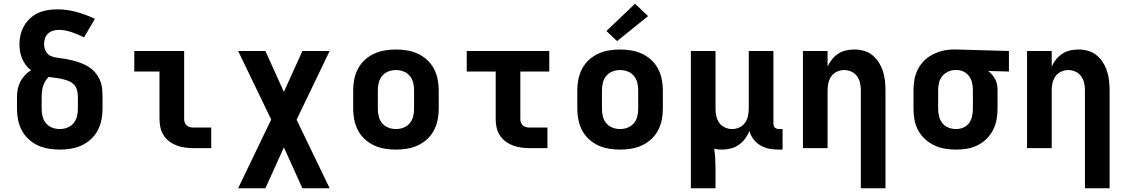

<svg xmlns="http://www.w3.org/2000/svg" viewBox="-20 -793 6040 1028"><path d="M300 8Q270 8 240 3Q210 -2 183 -14.5Q156 -27 133.5 -47.5Q111 -68 97 -94.5Q83 -121 77 -150.5Q71 -180 71 -210V-273Q71 -294 75 -315Q79 -336 88.5 -355Q98 -374 113 -390Q128 -406 146 -417Q130 -429 118 -445Q106 -461 98.5 -479Q91 -497 87.5 -516.5Q84 -536 84 -555Q84 -581 90 -606.5Q96 -632 109 -654.5Q122 -677 141.5 -695Q161 -713 184.5 -723.5Q208 -734 234 -738.5Q260 -743 286 -743Q338 -743 389.5 -729Q441 -715 488 -692L430 -593Q414 -601 397.5 -608Q381 -615 364.5 -620.5Q348 -626 330.5 -629.5Q313 -633 295 -633Q280 -633 264.5 -628.5Q249 -624 237.5 -613.5Q226 -603 221 -588Q216 -573 216 -557Q216 -537 225.5 -518.5Q235 -500 253.5 -492.5Q272 -485 292 -483Q312 -481 331.5 -477.5Q351 -474 370.5 -469Q390 -464 409 -457Q428 -450 445.5 -440.5Q463 -431 477.5 -417.5Q492 -404 503 -387Q514 -370 520 -351Q526 -332 527.5 -312Q529 -292 529 -273V-210Q529 -180 523 -150.5Q517 -121 503 -94.5Q489 -68 466.5 -47.5Q444 -27 417 -14.5Q390 -2 360 3Q330 8 300 8ZM300 -102Q321 -102 340.5 -109.5Q360 -117 373.5 -133Q387 -149 392 -169Q397 -189 397 -210V-273Q397 -291 393 -308.5Q389 -326 376.5 -339.5Q364 -353 347 -359.5Q330 -366 312.5 -370Q295 -374 277 -376Q259 -378 241 -381Q230 -372 222.5 -358.5Q215 -345 210.5 -331Q206 -317 204.5 -302Q203 -287 203 -273V-210Q203 -189 208 -169Q213 -149 226.5 -133Q240 -117 259.5 -109.5Q279 -102 300 -102Z M1015 0Q993 0 970.5 -3Q948 -6 926.5 -14Q905 -22 887 -35.5Q869 -49 856.5 -68Q844 -87 839 -109.5Q834 -132 834 -155V-410H699V-520H966V-155Q966 -145 969.5 -136Q973 -127 980 -121Q987 -115 996.5 -112.5Q1006 -110 1015 -110H1111V0Z M1255 215 1432 -153 1255 -520H1401L1500 -301L1599 -520H1745L1568 -152L1745 215H1599L1500 -4L1401 215Z M2100 8Q2070 8 2040 3Q2010 -2 1983 -14.5Q1956 -27 1933.5 -47.5Q1911 -68 1897 -94.5Q1883 -121 1877 -150.5Q1871 -180 1871 -210V-310Q1871 -340 1877 -369.5Q1883 -399 1897 -425.5Q1911 -452 1933.5 -472.5Q1956 -493 1983 -505.5Q2010 -518 2040 -523Q2070 -528 2100 -528Q2130 -528 2160 -523Q2190 -518 2217 -505.5Q2244 -493 2266.5 -472.5Q2289 -452 2303 -425.5Q2317 -399 2323 -369.5Q2329 -340 2329 -310V-210Q2329 -180 2323 -150.5Q2317 -121 2303 -94.5Q2289 -68 2266.5 -47.5Q2244 -27 2217 -14.5Q2190 -2 2160 3Q2130 8 2100 8ZM2100 -102Q2121 -102 2140.5 -109.5Q2160 -117 2173.5 -133Q2187 -149 2192 -169Q2197 -189 2197 -210V-310Q2197 -331 2192 -351Q2187 -371 2173.5 -387Q2160 -403 2140.5 -410.5Q2121 -418 2100 -418Q2079 -418 2059.5 -410.5Q2040 -403 2026.5 -387Q2013 -371 2008 -351Q2003 -331 2003 -310V-210Q2003 -189 2008 -169Q2013 -149 2026.5 -133Q2040 -117 2059.5 -109.5Q2079 -102 2100 -102Z M2815 0Q2793 0 2770.5 -3Q2748 -6 2726.5 -14Q2705 -22 2687 -35.5Q2669 -49 2656.5 -68Q2644 -87 2639 -109.5Q2634 -132 2634 -155V-410H2479V-520H2921V-410H2766V-155Q2766 -145 2769.5 -136Q2773 -127 2780 -121Q2787 -115 2796.5 -112.5Q2806 -110 2815 -110H2911V0Z M3300 8Q3270 8 3240 3Q3210 -2 3183 -14.5Q3156 -27 3133.5 -47.5Q3111 -68 3097 -94.5Q3083 -121 3077 -150.5Q3071 -180 3071 -210V-310Q3071 -340 3077 -369.5Q3083 -399 3097 -425.5Q3111 -452 3133.5 -472.5Q3156 -493 3183 -505.5Q3210 -518 3240 -523Q3270 -528 3300 -528Q3330 -528 3360 -523Q3390 -518 3417 -505.5Q3444 -493 3466.5 -472.5Q3489 -452 3503 -425.5Q3517 -399 3523 -369.5Q3529 -340 3529 -310V-210Q3529 -180 3523 -150.5Q3517 -121 3503 -94.5Q3489 -68 3466.5 -47.5Q3444 -27 3417 -14.5Q3390 -2 3360 3Q3330 8 3300 8ZM3300 -102Q3321 -102 3340.5 -109.5Q3360 -117 3373.5 -133Q3387 -149 3392 -169Q3397 -189 3397 -210V-310Q3397 -331 3392 -351Q3387 -371 3373.5 -387Q3360 -403 3340.5 -410.5Q3321 -418 3300 -418Q3279 -418 3259.5 -410.5Q3240 -403 3226.5 -387Q3213 -371 3208 -351Q3203 -331 3203 -310V-210Q3203 -189 3208 -169Q3213 -149 3226.5 -133Q3240 -117 3259.5 -109.5Q3279 -102 3300 -102ZM3284 -573 3227 -627 3380 -773 3450 -707Z M3679 215V-520H3811V-210Q3811 -190 3815.5 -170.5Q3820 -151 3831.5 -135Q3843 -119 3861.5 -110.5Q3880 -102 3900 -102Q3920 -102 3938.5 -110.5Q3957 -119 3968.5 -135Q3980 -151 3984.5 -170.5Q3989 -190 3989 -210V-520H4121V-132Q4121 -126 4122.5 -120Q4124 -114 4128.5 -110Q4133 -106 4139 -104Q4145 -102 4151 -102H4170V8H4151Q4125 8 4100 3.5Q4075 -1 4053 -13.5Q4031 -26 4015 -46.5Q3999 -67 3993 -92Q3984 -70 3969.5 -50.5Q3955 -31 3935.5 -17.5Q3916 -4 3893 2Q3870 8 3846 8Q3835 8 3824.5 7Q3814 6 3804 3Q3808 29 3809.5 55Q3811 81 3811 107V215Z M4589 215V-310Q4589 -330 4584.5 -349.5Q4580 -369 4568.5 -385Q4557 -401 4538.5 -409.5Q4520 -418 4500 -418Q4480 -418 4461.5 -409.5Q4443 -401 4431.5 -385Q4420 -369 4415.5 -349.5Q4411 -330 4411 -310V0H4279V-520H4411V-437Q4421 -458 4435 -475.5Q4449 -493 4468 -505.5Q4487 -518 4509.5 -523Q4532 -528 4554 -528Q4580 -528 4605.5 -521Q4631 -514 4651 -497.5Q4671 -481 4685 -459Q4699 -437 4707 -412.5Q4715 -388 4718 -362Q4721 -336 4721 -310V215Z M5099 8Q5069 8 5039.5 3Q5010 -2 4983 -14.5Q4956 -27 4933.5 -47.5Q4911 -68 4896.5 -94.5Q4882 -121 4876.5 -150.5Q4871 -180 4871 -210V-310Q4871 -339 4876 -367Q4881 -395 4894 -421Q4907 -447 4927.5 -467.5Q4948 -488 4973.5 -501Q4999 -514 5027 -521Q5055 -528 5084 -528Q5088 -528 5092 -528Q5096 -528 5100 -528L5382 -520V-410L5271 -413Q5283 -404 5292.5 -392.5Q5302 -381 5309 -367.5Q5316 -354 5318.5 -339.5Q5321 -325 5321 -310V-210Q5321 -180 5315.5 -151Q5310 -122 5296.5 -96Q5283 -70 5261.5 -49Q5240 -28 5213.5 -15Q5187 -2 5158 3Q5129 8 5099 8ZM5099 -102Q5119 -102 5138 -110Q5157 -118 5168.5 -134Q5180 -150 5184.5 -170Q5189 -190 5189 -210V-310Q5189 -329 5185 -348Q5181 -367 5170.5 -382.5Q5160 -398 5143 -407.5Q5126 -417 5107 -418H5100Q5098 -418 5096.5 -418Q5095 -418 5094 -418Q5074 -418 5055.5 -409Q5037 -400 5024.5 -384.5Q5012 -369 5007.5 -349.5Q5003 -330 5003 -310V-210Q5003 -190 5008 -169.5Q5013 -149 5026 -133Q5039 -117 5058.5 -109.5Q5078 -102 5099 -102Z M5789 215V-310Q5789 -330 5784.5 -349.5Q5780 -369 5768.5 -385Q5757 -401 5738.5 -409.5Q5720 -418 5700 -418Q5680 -418 5661.5 -409.5Q5643 -401 5631.5 -385Q5620 -369 5615.5 -349.5Q5611 -330 5611 -310V0H5479V-520H5611V-437Q5621 -458 5635 -475.5Q5649 -493 5668 -505.5Q5687 -518 5709.5 -523Q5732 -528 5754 -528Q5780 -528 5805.5 -521Q5831 -514 5851 -497.5Q5871 -481 5885 -459Q5899 -437 5907 -412.5Q5915 -388 5918 -362Q5921 -336 5921 -310V215Z"/></svg>

Font: Iosevka SS04 XBd Ex
Style: Regular
Weight: 800
Width: 7
Monospace: yes
Designer: Belleve Invis
Foundry: Belleve Invis
Version: Version 19.0.0; ttfautohint (v1.8.4)